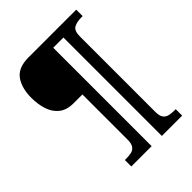

<svg xmlns="http://www.w3.org/2000/svg" viewBox="-244 -882 1116 1116"><g transform="rotate(-45 313.5 -324.5)"><path d="M169 111V58H182Q205 58 223.5 53.5Q242 49 253 33.5Q264 18 264 -13V-386H193Q135 -386 101.5 -413.5Q68 -441 54 -485.5Q40 -530 40 -582Q40 -662 75 -711Q110 -760 195 -760H587V-707H574Q540 -707 516 -694.5Q492 -682 492 -635V-13Q492 18 503 33.5Q514 49 533 53.5Q552 58 574 58H587V111H420V-698H336V111Z"/></g></svg>

Font: Noto Serif Oriya
Style: Bold
Weight: 700
Designer: David Williams
Foundry: Google LLC, David Williams
Version: Version 1.051; ttfautohint (v1.8.4.7-5d5b)